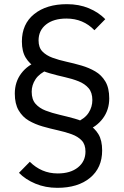

<svg xmlns="http://www.w3.org/2000/svg" viewBox="-20 -732 596 921"><path d="M391 -104 347 -146Q387 -163 405 -191Q423 -219 423 -252Q423 -288 405 -309Q387 -330 357 -342Q327 -354 291 -362Q255 -370 218.5 -380.5Q182 -391 152 -408Q122 -425 103.5 -455Q85 -485 85 -533Q85 -617 144 -664.5Q203 -712 301 -712Q359 -712 406 -692.5Q453 -673 485 -640L433 -587Q406 -615 372.5 -629Q339 -643 299 -643Q237 -643 201 -614.5Q165 -586 165 -538Q165 -504 183.5 -485Q202 -466 232 -455Q262 -444 298.5 -436Q335 -428 371 -417.5Q407 -407 437 -389.5Q467 -372 485.5 -341Q504 -310 504 -260Q504 -205 473.5 -164Q443 -123 391 -104ZM255 169Q198 169 150 149Q102 129 71 97L123 44Q150 71 183.5 85.5Q217 100 257 100Q318 100 354 71Q390 42 390 -5Q390 -39 372 -58Q354 -77 324 -88Q294 -99 257.5 -107Q221 -115 184.5 -125.5Q148 -136 118 -153.5Q88 -171 69.5 -202.5Q51 -234 51 -283Q51 -339 82 -380Q113 -421 165 -439L209 -397Q169 -380 150.5 -352Q132 -324 132 -292Q132 -255 150.5 -234Q169 -213 199 -201.5Q229 -190 265.5 -181.5Q302 -173 338 -163Q374 -153 404 -135.5Q434 -118 452 -88.5Q470 -59 470 -10Q470 73 412 121Q354 169 255 169Z"/></svg>

Font: SUSE
Style: Regular
Weight: 400
Designer: Rene Bieder
Foundry: SUSE
Version: Version 1.000